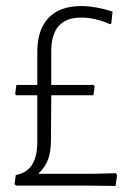

<svg xmlns="http://www.w3.org/2000/svg" viewBox="-20 -612 441 633"><path d="M274 0H33L28 -5L32 -35Q103 -47 103 -144V-298H34L30 -302L34 -332H103V-437Q102 -512 139 -552Q176 -592 248 -592Q294 -592 351 -574L347 -535L343 -532Q295 -554 247 -554Q149 -554 149 -443V-332H288L292 -327L288 -298H149L148 -150Q148 -112 138.5 -86.5Q129 -61 108 -41V-39H286L362 -41L366 -35L361 1Z"/></svg>

Font: t
Style: Regular
Weight: 300
Designer: Juan Pablo del Peral
Foundry: Huerta Tipografica
Version: Version 2.004; ttfautohint (v1.8.1)